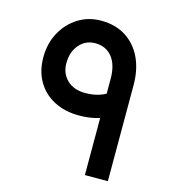

<svg xmlns="http://www.w3.org/2000/svg" viewBox="-102 -756 757 840"><g transform="rotate(15 276.5 -335.5)"><path d="M463 0H359V-435Q359 -499 331 -534Q303 -569 254 -569Q211 -569 182.5 -536.5Q154 -504 154 -451Q154 -406 184.5 -376.5Q215 -347 267 -347Q289 -347 308 -350.5Q327 -354 344.5 -361.5Q362 -369 381 -381L437 -295Q398 -270 356 -257.5Q314 -245 267 -245Q202 -245 153 -270.5Q104 -296 77 -342.5Q50 -389 50 -451Q50 -514 77 -563.5Q104 -613 150 -642Q196 -671 254 -671Q319 -671 366 -641Q413 -611 438 -558Q463 -505 463 -435Z"/></g></svg>

Font: Lexend Medium
Style: Regular
Weight: 500
Designer: Bonnie Shaver-Troup, Thomas Jockin
Foundry: Lexend
Version: Version 1.005